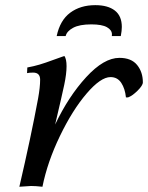

<svg xmlns="http://www.w3.org/2000/svg" viewBox="-20 -711 564 731"><path d="M225.1 -498Q233.4 -486.3 233.4 -459Q233.4 -429.7 224.6 -388.2Q216.3 -349.1 189.9 -236.8Q240.7 -343.8 308.1 -417.2Q375.5 -490.7 434.6 -490.7Q480 -490.7 502 -463.6Q523.9 -436.5 523.9 -397.5Q523.9 -385.7 503.7 -365.7Q483.4 -345.7 467.8 -340.3H459.5Q456.1 -373.5 441.7 -395.5Q427.2 -417.5 400.9 -417.5Q363.3 -417.5 309.6 -354.7Q255.9 -292 208.3 -193.4Q160.6 -94.7 141.6 0Q115.7 -2.9 98.1 -2.9L53.7 0Q98.1 -190.9 125 -335.9Q132.8 -378.9 132.8 -407.7Q132.8 -434.6 106 -434.6Q91.8 -434.6 83 -432.6L84 -454.1Q108.4 -458.5 130.6 -465.1Q152.8 -471.7 182.9 -482.9Q212.9 -494.1 225.1 -498ZM327.6 -618.2Q282.7 -618.2 258.5 -605.2Q234.4 -592.3 230 -573.7H195.8Q208.5 -633.8 247.3 -662.6Q286.1 -691.4 342.8 -691.4Q390.6 -691.4 417.2 -670.9Q443.8 -650.4 443.8 -608.4Q443.8 -594.2 439.9 -573.7H405.8Q406.2 -575.7 406.2 -580.1Q406.2 -596.7 387.2 -607.4Q368.2 -618.2 327.6 -618.2Z"/></svg>

Font: Flanker
Style: Italic
Weight: 400
Italic angle: -12°
Designer: Flanker
Version: Version 2.027